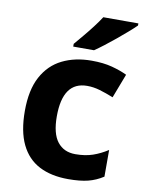

<svg xmlns="http://www.w3.org/2000/svg" viewBox="-87 -828 687 900"><g transform="rotate(10 257.0 -378.0)"><path d="M300 10Q219 10 162 -19.5Q105 -49 75 -111Q45 -173 45 -270Q45 -370 79 -433Q113 -496 173.5 -526Q234 -556 313 -556Q369 -556 410.5 -545Q452 -534 483 -519L439 -404Q404 -418 373.5 -427Q343 -436 313 -436Q197 -436 197 -271Q197 -189 227.5 -150Q258 -111 313 -111Q360 -111 396 -123.5Q432 -136 466 -158V-31Q432 -9 394.5 0.5Q357 10 300 10ZM498 -756Q484 -742 461 -722Q438 -702 411.5 -680Q385 -658 359.5 -638.5Q334 -619 315 -606H216V-619Q232 -638 253.5 -663.5Q275 -689 296 -716.5Q317 -744 331 -766H498Z"/></g></svg>

Font: Noto Sans Bamum
Style: Regular
Weight: 400
Designer: Monotype Design Team
Foundry: Monotype Imaging Inc.
Version: Version 2.001